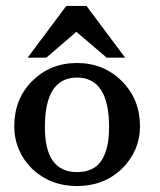

<svg xmlns="http://www.w3.org/2000/svg" viewBox="-20 -625 537 646"><path d="M136 -431H73L203 -605H271L401 -431H339L237 -518ZM28 -200Q28 -292 88 -352Q149 -413 239 -413Q329 -413 390 -352Q451 -291 451 -200Q451 -118 391 -58Q330 1 239 1Q149 1 87 -58Q28 -118 28 -200ZM131 -197Q131 -46 239 -46Q296 -46 321.5 -85Q347 -124 347 -197Q347 -364 239 -364Q131 -364 131 -197Z"/></svg>

Font: New Athena Unicode
Style: Bold
Weight: 700
Designer: J. Rusten 1997; rev. by R. Hancock 2001, 2002, rev. by D. Mastronarde 2002-2021
Foundry: Society for Classical Studies (formerly American Philological Association)
Version: Version 5.008